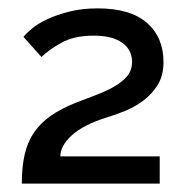

<svg xmlns="http://www.w3.org/2000/svg" viewBox="-20 -833 446 458"><path d="M32 -395Q32 -435 39 -465Q46 -495 61.5 -517.5Q77 -540 101.5 -557Q126 -574 161 -588Q184 -597 208 -606Q232 -615 251.5 -626Q271 -637 283 -651Q295 -665 295 -686Q295 -714 271.5 -731Q248 -748 203 -748Q157 -748 126.5 -731Q96 -714 79 -697L36 -745Q42 -753 56.5 -765Q71 -777 93.5 -787.5Q116 -798 146 -805.5Q176 -813 213 -813Q291 -813 330.5 -778.5Q370 -744 370 -685Q370 -653 356.5 -631Q343 -609 322.5 -593.5Q302 -578 278.5 -568.5Q255 -559 235 -553Q178 -535 151 -510Q124 -485 124 -460H361V-395Z"/></svg>

Font: IngvarSans
Style: Regular
Weight: 600
Version: Version 3.000